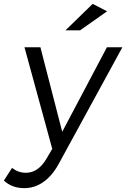

<svg xmlns="http://www.w3.org/2000/svg" viewBox="-78 -770 650 988"><path d="M-58.1 159.2 -16.1 94.2Q16.1 119.1 55.2 119.1Q119.6 119.1 162.1 44.9L190.9 -3.9L47.9 -526.9H129.9L242.2 -91.8L472.2 -526.9H551.8L223.1 75.2Q189.5 135.7 144.5 167Q99.6 198.2 46.9 198.2Q-16.1 198.2 -58.1 159.2ZM258.8 -613.8 398.9 -750 473.1 -711.9 334 -613.8Z"/></svg>

Font: Trueno Light
Style: Italic
Weight: 300
Designer: Julieta Ulanovsky
Foundry: Julieta Ulanovsky
Version: Version 3.001b | FøM Fix